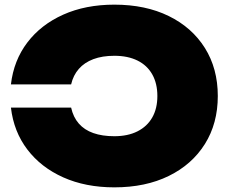

<svg xmlns="http://www.w3.org/2000/svg" viewBox="-20 -788 989 826"><path d="M27 -325H286Q295 -284 319 -256.5Q343 -229 381.5 -215.5Q420 -202 472 -202Q530 -202 571.5 -223Q613 -244 635 -282.5Q657 -321 657 -375Q657 -429 635 -468Q613 -507 571.5 -527.5Q530 -548 472 -548Q420 -548 381.5 -533.5Q343 -519 319 -491.5Q295 -464 286 -425H27Q39 -528 97.5 -605Q156 -682 252 -725Q348 -768 472 -768Q606 -768 706 -719Q806 -670 861.5 -581.5Q917 -493 917 -375Q917 -257 861.5 -168.5Q806 -80 706 -31Q606 18 472 18Q348 18 252 -25Q156 -68 97.5 -145Q39 -222 27 -325Z"/></svg>

Font: Unbounded Black
Style: Regular
Weight: 900
Designer: Luke Prowse, Jean-Baptiste Morizot, Fátima Lázaro, Florian Runge
Foundry: NaN
Version: Version 1.701;gftools[0.9.28.dev5+ged2979d]